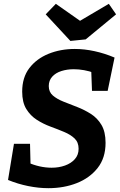

<svg xmlns="http://www.w3.org/2000/svg" viewBox="-20 -972 627 1004"><path d="M233 12Q182 12 127.5 1Q73 -10 22 -31L53 -220H137L140 -99L127 -122Q156 -109 187.5 -102Q219 -95 250 -95Q288 -95 320 -106.5Q352 -118 371.5 -140Q391 -162 391 -194Q391 -228 370 -248Q349 -268 315.5 -282Q282 -296 244 -310Q206 -324 172.5 -345.5Q139 -367 117.5 -402Q96 -437 96 -493Q96 -567 133.5 -616Q171 -665 233.5 -690.5Q296 -716 371 -716Q421 -716 474 -704.5Q527 -693 579 -671L543 -497H461L457 -605L474 -590Q448 -600 420 -605Q392 -610 366 -610Q331 -610 301 -600.5Q271 -591 253 -571Q235 -551 235 -522Q235 -491 256.5 -472.5Q278 -454 312 -440.5Q346 -427 383.5 -412.5Q421 -398 455 -376.5Q489 -355 510.5 -319Q532 -283 532 -225Q532 -146 490.5 -93.5Q449 -41 381.5 -14.5Q314 12 233 12ZM549 -952 587 -897 428 -766 348 -758 219 -897 272 -952 443 -832 349 -834Z"/></svg>

Font: Bitter Thin
Style: Bold Italic
Weight: 700
Italic angle: -9°
Version: Version 3.021